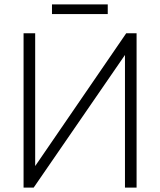

<svg xmlns="http://www.w3.org/2000/svg" viewBox="-20 -851 727 871"><path d="M215.8 -787.1Q215.8 -797.9 215.8 -831.1Q279.3 -831.1 468.8 -831.1Q468.8 -820.3 468.8 -787.1Q405.3 -787.1 215.8 -787.1ZM546.9 0Q546.9 -150.4 546.9 -601.6Q443.4 -451.2 132.8 0Q121.1 0 86.9 0Q86.9 -174.8 86.9 -700.2Q100.6 -700.2 139.6 -700.2Q139.6 -549.8 139.6 -97.7Q243.2 -248 552.7 -700.2Q564.5 -700.2 599.6 -700.2Q599.6 -525.4 599.6 0Q586.9 0 546.9 0Z"/></svg>

Font: LeFont
Style: ExtraLight
Weight: 200
Designer: Leryon MEDIA
Version: Version 1.0